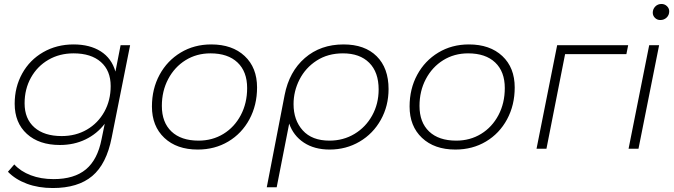

<svg xmlns="http://www.w3.org/2000/svg" viewBox="-20 -750 3400 968"><path d="M636 -522 543 -56Q517 77 445 137.5Q373 198 246 198Q174 198 116 176.5Q58 155 20 116L52 79Q84 114 135 133.5Q186 153 250 153Q354 153 413 104Q472 55 492 -48L508 -126Q469 -75 411 -47Q353 -19 282 -19Q177 -19 115.5 -75Q54 -131 54 -227Q54 -311 92 -379.5Q130 -448 198 -487Q266 -526 351 -526Q433 -526 488 -491Q543 -456 562 -389L588 -522ZM538 -316Q538 -394 488.5 -437.5Q439 -481 351 -481Q280 -481 224 -448.5Q168 -416 136 -358.5Q104 -301 104 -229Q104 -151 153.5 -107.5Q203 -64 291 -64Q362 -64 418 -96.5Q474 -129 506 -186.5Q538 -244 538 -316Z M746 -213Q746 -302 784.5 -373Q823 -444 891 -485Q959 -526 1045 -526Q1151 -526 1213.5 -467.5Q1276 -409 1276 -309Q1276 -220 1237.5 -148.5Q1199 -77 1131 -36.5Q1063 4 977 4Q871 4 808.5 -55Q746 -114 746 -213ZM1226 -306Q1226 -389 1177.5 -435Q1129 -481 1041 -481Q971 -481 915.5 -446.5Q860 -412 828 -351.5Q796 -291 796 -216Q796 -133 844.5 -87Q893 -41 981 -41Q1051 -41 1106.5 -75Q1162 -109 1194 -169.5Q1226 -230 1226 -306Z M1939 -301Q1939 -216 1900 -146Q1861 -76 1793 -36Q1725 4 1642 4Q1565 4 1512 -31Q1459 -66 1438 -127L1375 194H1325L1415 -271Q1438 -389 1517 -457.5Q1596 -526 1712 -526Q1819 -526 1879 -466.5Q1939 -407 1939 -301ZM1889 -299Q1889 -386 1841.5 -433.5Q1794 -481 1709 -481Q1633 -481 1576.5 -444.5Q1520 -408 1490 -349Q1460 -290 1460 -225Q1460 -144 1506.5 -92.5Q1553 -41 1641 -41Q1711 -41 1767.5 -75Q1824 -109 1856.5 -168Q1889 -227 1889 -299Z M2045 -213Q2045 -302 2083.5 -373Q2122 -444 2190 -485Q2258 -526 2344 -526Q2450 -526 2512.5 -467.5Q2575 -409 2575 -309Q2575 -220 2536.5 -148.5Q2498 -77 2430 -36.5Q2362 4 2276 4Q2170 4 2107.5 -55Q2045 -114 2045 -213ZM2525 -306Q2525 -389 2476.5 -435Q2428 -481 2340 -481Q2270 -481 2214.5 -446.5Q2159 -412 2127 -351.5Q2095 -291 2095 -216Q2095 -133 2143.5 -87Q2192 -41 2280 -41Q2350 -41 2405.5 -75Q2461 -109 2493 -169.5Q2525 -230 2525 -306Z M3138 -477H2829L2735 0H2685L2789 -522H3147Z M3253 -522H3303L3199 0H3149ZM3271 -686Q3271 -704 3283.5 -717Q3296 -730 3315 -730Q3331 -730 3342.5 -719Q3354 -708 3354 -693Q3354 -674 3341 -661.5Q3328 -649 3309 -649Q3293 -649 3282 -660Q3271 -671 3271 -686Z"/></svg>

Font: Montserrat Alternates Light
Style: Italic
Weight: 300
Italic angle: -11.3°
Designer: Julieta Ulanovsky
Foundry: Julieta Ulanovsky
Version: Version 7.200